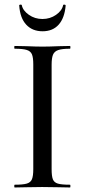

<svg xmlns="http://www.w3.org/2000/svg" viewBox="-20 -828 375 848"><path d="M289.1 -12.2Q291 -12.2 291 -6.1Q291 0 289.1 0Q258.3 0 238.8 -1L166 -2L96.2 -1Q78.1 0 44.9 0Q43 0 43 -6.1Q43 -12.2 44.9 -12.2Q81.1 -12.2 98.1 -17.1Q115.2 -22 121.1 -36.4Q127 -50.8 127 -81.1V-543.9Q127 -573.7 121.1 -587.9Q115.2 -602.1 98.1 -607.4Q81.1 -612.8 44.9 -612.8Q43 -612.8 43 -618.9Q43 -625 44.9 -625L96.2 -624Q140.1 -622.1 168 -622.1Q195.8 -622.1 240.2 -624L289.1 -625Q291 -625 291 -618.9Q291 -612.8 289.1 -612.8Q253.9 -612.8 237.1 -606.9Q220.2 -601.1 214.1 -586.4Q208 -571.8 208 -542V-81.1Q208 -49.8 213.6 -35.9Q219.2 -22 235.6 -17.1Q252 -12.2 289.1 -12.2ZM258.8 -805.2Q259.8 -808.1 264.9 -807.6Q270 -807.1 270 -803.2Q265.1 -748 239 -719Q212.9 -689.9 168 -689.9Q123 -689.9 95.9 -719Q68.8 -748 64.9 -803.2Q64 -807.1 69.6 -807.6Q75.2 -808.1 76.2 -805.2Q81.1 -781.2 107.4 -762.7Q133.8 -744.1 167.5 -744.1Q201.2 -744.1 227.5 -762.5Q253.9 -780.8 258.8 -805.2Z"/></svg>

Font: Cormorant-Medium
Style: Regular
Weight: 500
Designer: Christian Thalmann (Catharsis Fonts)
Version: Version 3.000